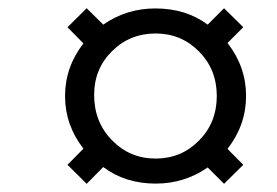

<svg xmlns="http://www.w3.org/2000/svg" viewBox="-20 -558 670 464"><path d="M356.4 -114.3Q282.7 -114.3 229.5 -154.3L189.5 -113.8L143.1 -159.7L181.6 -198.7Q137.2 -255.9 137.2 -325.7Q137.2 -396 181.6 -453.1L143.1 -492.2L189.5 -538.1L229.5 -498.5Q285.6 -537.6 355.5 -537.6Q429.2 -537.6 481.9 -498.5L521.5 -538.1L567.9 -492.2L529.8 -454.1Q574.7 -396.5 574.7 -326.2Q574.7 -255.9 529.8 -198.2L567.9 -159.7L521.5 -113.8L481.9 -153.3Q425.8 -114.3 356.4 -114.3ZM503.9 -326.2Q503.9 -390.1 460.9 -433.6Q418 -477.1 356 -477.1Q293.9 -477.1 250.7 -434.3Q207.5 -391.6 207.5 -328.6Q207.5 -263.2 250.7 -219Q293.9 -174.8 356 -174.8Q418 -174.8 460.9 -218.3Q503.9 -261.7 503.9 -326.2Z"/></svg>

Font: Elstob 14pt
Style: Bold Italic
Weight: 700
Italic angle: -20°
Designer: Peter S. Baker
Version: Version 1.015